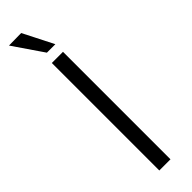

<svg xmlns="http://www.w3.org/2000/svg" viewBox="-281 -808 802 802"><g transform="rotate(-45 120.0 -407.0)"><path d="M153 0H87V-635H153ZM12 -813 103 -680H153L85 -814Z"/></g></svg>

Font: Gemunu Libre ExtraLight Light
Style: Regular
Weight: 300
Version: Version 1.100